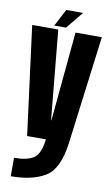

<svg xmlns="http://www.w3.org/2000/svg" viewBox="-102 -761 602 1041"><g transform="rotate(10 199.0 -240.0)"><path d="M85 0H314.5L391 -598H246L200 -107H198L151 -598H7.5ZM35.5 230Q151.5 230 223.2 188Q295 146 314.5 0H188.5Q179 81 143.5 104.8Q108 128.5 35.5 128.5ZM126 -615.5H190.5L268 -710H175.5Z"/></g></svg>

Font: Anybody ExtraCondensed
Style: Bold
Weight: 700
Width: 2
Version: Version 1.113;gftools[0.9.25]